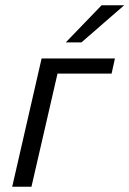

<svg xmlns="http://www.w3.org/2000/svg" viewBox="-20 -710 492 730"><path d="M230 -548.8 366.2 -689.9H452.1L289.6 -548.8ZM26.4 0 138.2 -487.8H417L404.3 -430.2H198.7L99.6 0Z"/></svg>

Font: HK Grotesk Italic
Style: Regular
Weight: 400
Italic angle: -13°
Designer: Alfredo Marco Pradil and Stefan Peev
Foundry: Hanken Design Co.
Version: Version 1.000;PS 001.000;hotconv 1.0.88;makeotf.lib2.5.64775